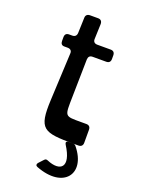

<svg xmlns="http://www.w3.org/2000/svg" viewBox="-164 -758 775 1038"><g transform="rotate(20 223.5 -239.5)"><path d="M322 0H350C365 0 374 -9 374 -24V-99C374 -115 366 -124 350 -124H322C222 -124 227 -120 229 -239L233 -453C234 -469 242 -477 258 -477H336C352 -477 360 -486 360 -501V-522C360 -538 352 -547 336 -547H259C243 -547 234 -556 235 -572L238 -658C238 -674 230 -683 214 -683H168C152 -683 143 -674 143 -659L140 -571C139 -555 130 -547 115 -547H97C81 -547 73 -539 73 -522V-501C73 -486 80 -477 94 -477H114C130 -477 139 -468 138 -453L125 -180C117 -10 147 0 322 0ZM181 185C351 251 439 135 336 9C331 2 326 0 318 0H292C280 0 276 8 283 19C354 130 302 167 222 133C214 129 207 130 201 137L176 164C169 173 171 181 181 185Z"/></g></svg>

Font: OpenDyslexic3
Style: Regular
Weight: 400
Designer: Abelardo Gonzalez
Version: Version 3.001;PS 003.001;hotconv 1.0.88;makeotf.lib2.5.64775